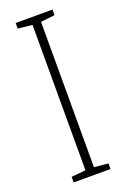

<svg xmlns="http://www.w3.org/2000/svg" viewBox="-140 -761 531 808"><g transform="rotate(-20 125.5 -357.0)"><path d="M208 0V-25L145 -31V-682L208 -689V-714H43V-689L107 -682V-31L43 -25V0Z"/></g></svg>

Font: Noto Sans Malayalam Condensed ExtraLight
Style: Regular
Weight: 200
Width: 3
Designer: Jelle Bosma - Monotype Design Team
Foundry: Monotype Imaging Inc.
Version: Version 2.104